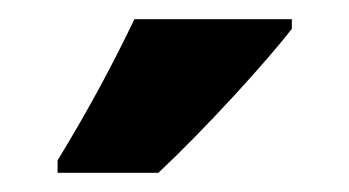

<svg xmlns="http://www.w3.org/2000/svg" viewBox="-20 -786 364 200"><path d="M284 -756V-766H120C99 -722 73 -673 40 -619V-606H145C193 -651 257 -721 284 -756Z"/></svg>

Font: Noto Sans Lao UI ExtCond ExtBd
Style: Regular
Weight: 800
Width: 2
Designer: Monotype Design Team
Foundry: Monotype Imaging Inc.
Version: Version 2.000